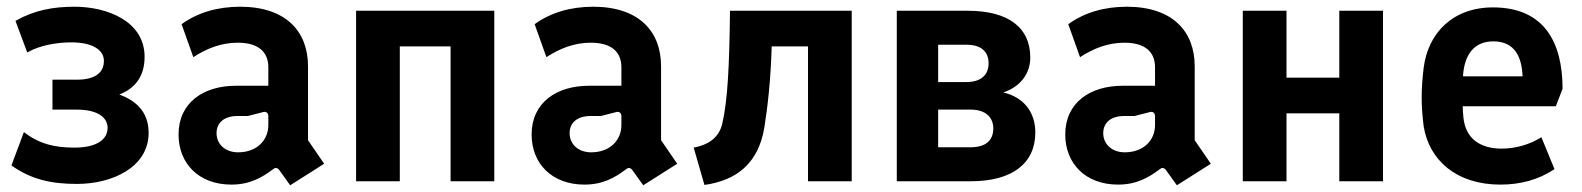

<svg xmlns="http://www.w3.org/2000/svg" viewBox="-20 -539 4706 571"><path d="M209 8C313 8 422 -41 422 -144C422 -210 380 -241 335 -258C379 -275 410 -309 410 -370C410 -477 297 -519 202 -519C138 -519 83 -509 26 -477L61 -383C99 -405 151 -413 192 -413C256 -413 289 -390 289 -358C289 -325 266 -302 208 -302H136V-213H208C273 -213 300 -188 300 -159C300 -123 266 -100 201 -100C142 -100 97 -111 51 -146L14 -47C73 -5 133 8 209 8Z M810 -34 843 12 944 -52 896 -122V-342C896 -445 831 -519 694 -519C628 -519 568 -502 520 -467L555 -369C595 -395 638 -412 687 -412C748 -412 778 -385 778 -339V-284H682C584 -284 511 -233 511 -139C511 -53 571 10 668 10C723 10 759 -11 791 -35C798 -41 804 -41 810 -34ZM688 -86C650 -86 624 -110 624 -143C624 -175 648 -194 686 -194H717L760 -205C770 -209 778 -204 778 -194V-167C778 -122 744 -86 688 -86Z M1039 0H1169V-401H1320V0H1450V-507H1039Z M1860 -34 1893 12 1994 -52 1946 -122V-342C1946 -445 1881 -519 1744 -519C1678 -519 1618 -502 1570 -467L1605 -369C1645 -395 1688 -412 1737 -412C1798 -412 1828 -385 1828 -339V-284H1732C1634 -284 1561 -233 1561 -139C1561 -53 1621 10 1718 10C1773 10 1809 -11 1841 -35C1848 -41 1854 -41 1860 -34ZM1738 -86C1700 -86 1674 -110 1674 -143C1674 -175 1698 -194 1736 -194H1767L1810 -205C1820 -209 1828 -204 1828 -194V-167C1828 -122 1794 -86 1738 -86Z M2043 -100 2075 11C2168 -2 2235 -51 2253 -159C2263 -221 2272 -300 2275 -401H2383V0H2513V-507H2151C2149 -339 2144 -241 2128 -171C2118 -129 2086 -108 2043 -100Z M2647 0H2868C2990 0 3059 -53 3059 -145C3059 -206 3024 -250 2964 -264C3016 -282 3044 -321 3044 -368C3044 -457 2979 -507 2858 -507H2647ZM2866 -101H2770V-213H2867C2910 -213 2934 -191 2934 -157C2934 -120 2910 -101 2866 -101ZM2854 -295H2770V-406H2854C2896 -406 2920 -387 2920 -351C2920 -314 2895 -295 2854 -295Z M3447 -34 3480 12 3581 -52 3533 -122V-342C3533 -445 3468 -519 3331 -519C3265 -519 3205 -502 3157 -467L3192 -369C3232 -395 3275 -412 3324 -412C3385 -412 3415 -385 3415 -339V-284H3319C3221 -284 3148 -233 3148 -139C3148 -53 3208 10 3305 10C3360 10 3396 -11 3428 -35C3435 -41 3441 -41 3447 -34ZM3325 -86C3287 -86 3261 -110 3261 -143C3261 -175 3285 -194 3323 -194H3354L3397 -205C3407 -209 3415 -204 3415 -194V-167C3415 -122 3381 -86 3325 -86Z M3676 0H3806V-202H3963V0H4093V-507H3963V-308H3806V-507H3676Z M4442 10C4501 10 4555 -4 4603 -36L4564 -131C4530 -109 4486 -97 4446 -97C4384 -97 4338 -125 4332 -191C4331 -202 4330 -213 4330 -223H4607L4627 -275C4627 -415 4571 -517 4420 -517C4300 -517 4227 -440 4214 -338C4210 -305 4208 -277 4208 -249C4208 -221 4210 -195 4214 -163C4230 -64 4310 10 4442 10ZM4331 -312V-314C4335 -374 4362 -416 4421 -416C4488 -416 4506 -365 4508 -312Z"/></svg>

Font: Finlandica SemiBold
Style: Regular
Weight: 600
Designer: Niklas Ekholm, Juho Hiilivirta, Jaakko Suomalainen
Foundry: Helsinki Type Studio
Version: Version 2.000;Glyphs 3.2 (3202)